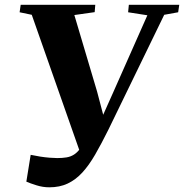

<svg xmlns="http://www.w3.org/2000/svg" viewBox="-20 -763 765 798"><path d="M185 15.5Q158 15.5 131.8 7.2Q105.5 -1 89.5 -8L107.5 -119.5Q126 -115.5 146.8 -112.2Q167.5 -109 186.5 -107.5Q205.5 -106 218 -106Q239 -106 256.2 -108.8Q273.5 -111.5 288 -120.8Q302.5 -130 315.8 -149.2Q329 -168.5 342.5 -202L320 -109.5L112 -701.5L61.5 -712L66 -743H376L373.5 -712.5L289 -700.5L383.5 -382.5L421 -240L378 -217L448 -373.5L592.5 -699.5L512.5 -712L515.5 -743H725L720.5 -712L662.5 -701.5L430.5 -224Q401.5 -165.5 375.5 -120.5Q349.5 -75.5 321.8 -45.5Q294 -15.5 261 0Q228 15.5 185 15.5Z"/></svg>

Font: Merriweather 96pt ExtraBold
Style: Italic
Weight: 800
Italic angle: -7.8°
Version: Version 2.101